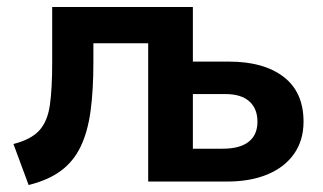

<svg xmlns="http://www.w3.org/2000/svg" viewBox="-20 -520 926 550"><path d="M62 10 18.5 -107.5Q69.5 -120.5 93 -146.8Q116.5 -173 123 -219.8Q129.5 -266.5 129.5 -340.5V-500H532.5L404.5 -396H247.5V-340.5Q247.5 -262 239.5 -202.5Q231.5 -143 211.2 -100.5Q191 -58 154.8 -31Q118.5 -4 62 10ZM404.5 0V-500H532.5V-94H618Q667 -94 692.2 -113.8Q717.5 -133.5 717.5 -171.5Q717.5 -209 694 -229.8Q670.5 -250.5 626.5 -250.5H517V-343.5H636.5Q735.5 -343.5 792.5 -299.8Q849.5 -256 849.5 -171.5Q849.5 -118 822.5 -79.5Q795.5 -41 746.5 -20.5Q697.5 0 631.5 0Z"/></svg>

Font: Geologica Roman Medium
Style: Regular
Weight: 500
Designer: Sindre Bremnes, Frode Helland
Foundry: Monokrom Skriftforlag AS
Version: Version 1.010;gftools[0.9.28]